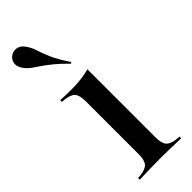

<svg xmlns="http://www.w3.org/2000/svg" viewBox="-227 -687 709 709"><g transform="rotate(-45 128.0 -332.5)"><path d="M87.1 -207.3V-346.8Q87.1 -377.4 76.2 -389.9Q65.3 -402.4 34.7 -405.6L23.4 -406.5V-415.3Q41.9 -414.5 54.4 -414.1Q66.9 -413.7 79 -413.7Q106.5 -413.7 130.6 -416.5Q154.8 -419.4 175 -425V-415.3V-207.3ZM131.5 -2.4Q103.2 -2.4 78.2 -1.6Q53.2 -0.8 23.4 0V-8.9L36.3 -9.7Q64.5 -12.9 75.8 -25.4Q87.1 -37.9 87.1 -68.5V-207.3H175V-68.5Q175 -37.9 186.3 -25.4Q197.6 -12.9 225.8 -9.7L239.5 -8.9V0Q208.9 -0.8 183.9 -1.6Q158.9 -2.4 131.5 -2.4ZM146.8 -482.3Q119.4 -510.5 98.4 -527.4Q77.4 -544.4 61.3 -555.2Q45.2 -566.1 33.1 -574.6Q21 -583.1 11.3 -596Q-2.4 -613.7 -0.8 -630.2Q0.8 -646.8 13.7 -656.5Q26.6 -666.9 44 -664.5Q61.3 -662.1 73.4 -644.4Q86.3 -626.6 92.3 -606.5Q98.4 -586.3 110.5 -558.1Q122.6 -529.8 151.6 -486.3Z"/></g></svg>

Font: Playfair 144pt SemiCondensed Medium
Style: Regular
Weight: 500
Width: 4
Designer: Claus Eggers Sørensen
Foundry: Claus Eggers Sørensen
Version: Version 2.203